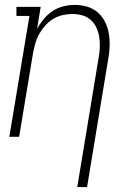

<svg xmlns="http://www.w3.org/2000/svg" viewBox="-20 -558 540 783"><path d="M295 205 382 -321Q386 -342 387 -363.5Q388 -385 385 -405Q382 -425 374 -443.5Q366 -462 351.5 -475.5Q337 -489 317 -495Q297 -501 276 -501Q256 -501 236 -496.5Q216 -492 198 -481.5Q180 -471 165.5 -455Q151 -439 140.5 -420.5Q130 -402 124.5 -382.5Q119 -363 115 -343L58 0H18L100 -493H47V-530H146L131 -440Q143 -462 159 -481Q175 -500 195.5 -513.5Q216 -527 239.5 -532.5Q263 -538 285 -538Q312 -538 336.5 -530.5Q361 -523 379.5 -506.5Q398 -490 409 -467.5Q420 -445 424 -419.5Q428 -394 427 -367.5Q426 -341 421 -315L335 205Z"/></svg>

Font: Iosevka Curly Slab XLtObl
Style: Regular
Weight: 200
Italic angle: -9°
Monospace: yes
Designer: Belleve Invis
Foundry: Belleve Invis
Version: Version 11.1.0; ttfautohint (v1.8.3)